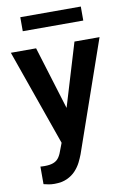

<svg xmlns="http://www.w3.org/2000/svg" viewBox="-100 -768 696 1042"><g transform="rotate(-10 248.5 -247.5)"><path d="M212.9 -58.6 354.5 -528.3H492.7L280.8 80.1Q273.4 99.6 262 122.6Q250.5 145.5 231.4 166.3Q212.4 187 183.8 200.2Q155.3 213.4 114.7 213.4Q97.2 213.4 83.5 210.9Q69.8 208.5 54.7 204.6V107.9Q59.6 108.4 66.2 108.6Q72.8 108.9 77.6 108.9Q106 108.9 124.5 102.3Q143.1 95.7 154.5 81.3Q166 66.9 173.8 43.9ZM143.1 -528.3 262.7 -139.2 283.7 -2.9 194.8 13.2 3.9 -528.3ZM421.4 -709.5V-632.3H87.9V-709.5Z"/></g></svg>

Font: Roboto SemiBold
Style: Regular
Weight: 600
Designer: Christian Robertson
Foundry: Google
Version: Version 3.009; 2024